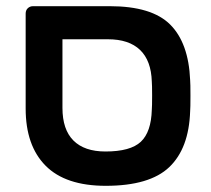

<svg xmlns="http://www.w3.org/2000/svg" viewBox="-20 -591 684 621"><path d="M63 -240V-547Q63 -558 70 -564.5Q77 -571 87 -571H335Q471 -571 530.5 -511.5Q590 -452 595 -332Q596 -322 596 -282Q596 -241 595 -231Q591 -111 527.5 -50.5Q464 10 322 10Q192 10 127.5 -55Q63 -120 63 -240ZM471 -236Q472 -246 472 -282Q472 -317 471 -327Q469 -395 433 -429.5Q397 -464 329 -464H182V-242Q182 -172 217.5 -136.5Q253 -101 321 -101Q402 -101 435.5 -132.5Q469 -164 471 -236Z"/></svg>

Font: Hezaedrus Medium
Style: Regular
Weight: 500
Designer: Hubert & Fischer
Foundry: Hubert & Fischer
Version: Version 1.10;September 3, 2019;FontCreator 11.5.0.2425 64-bi